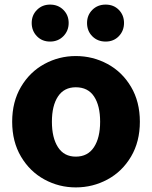

<svg xmlns="http://www.w3.org/2000/svg" viewBox="-20 -803 662 836"><path d="M33 -273Q33 -360 71.5 -425Q110 -490 173.5 -524.5Q237 -559 310 -559Q384 -559 448 -524.5Q512 -490 550.5 -425Q589 -360 589 -273Q589 -186 550.5 -121Q512 -56 448 -21.5Q384 13 310 13Q237 13 173.5 -21.5Q110 -56 71.5 -121Q33 -186 33 -273ZM416 -273Q416 -343 389.5 -383Q363 -423 310 -423Q259 -423 232.5 -383Q206 -343 206 -273Q206 -203 232.5 -162Q259 -121 310 -121Q362 -121 389 -162Q416 -203 416 -273ZM359 -703Q359 -737 382 -760Q405 -783 440 -783Q475 -783 497.5 -760Q520 -737 520 -703Q520 -669 497.5 -645.5Q475 -622 440 -622Q405 -622 382 -645Q359 -668 359 -703ZM118 -703Q118 -737 141 -760Q164 -783 198 -783Q233 -783 256 -760Q279 -737 279 -703Q279 -669 256 -645.5Q233 -622 198 -622Q163 -622 140.5 -645.5Q118 -669 118 -703Z"/></svg>

Font: Nebula Sans Bold
Style: Regular
Weight: 700
Designer: Paul D. Hunt for Adobe (as Source Sans)
Foundry: Nebula Entertainment & Broadcasting LLC
Version: Version 1.010